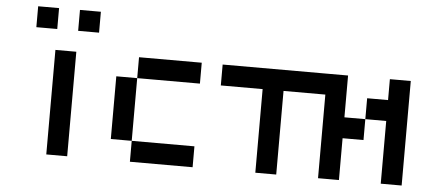

<svg xmlns="http://www.w3.org/2000/svg" viewBox="-48 -907 2097 915"><g transform="rotate(5 1000.0 -450.0)"><path d="M400 -700H300V-800H400ZM100 -700V-800H200V-700ZM200 -100V-600H300V-100Z M500 -200V-500H600V-200ZM900 -200V-100H600V-200ZM900 -500H600V-600H900Z M1000 -500V-600H1500V-500H1300V-100H1200V-500Z M1500 -100V-600H1600V-400H1700V-300H1600V-100ZM1700 -400V-500H1800V-600H1900V-100H1800V-400Z"/></g></svg>

Font: GalmuriMono9 Regular
Style: Regular
Weight: 400
Designer: Lee Minseo (quiple)
Version: Version 2.399;hotconv 1.1.1;makeotfexe 2.6.0 DEVELOPMENT